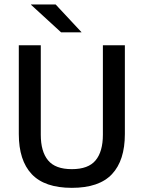

<svg xmlns="http://www.w3.org/2000/svg" viewBox="-20 -846 657 878"><path d="M308.5 13Q184 13 125 -49.8Q66 -112.5 66 -233V-639H166.5V-230Q166.5 -153 199.8 -112.8Q233 -72.5 308.5 -72.5Q384 -72.5 417.2 -112.8Q450.5 -153 450.5 -230V-639H551V-233Q551 -112.5 492.2 -49.8Q433.5 13 308.5 13ZM234.5 -825.5 352.5 -699V-698H259.5L122 -824V-825.5Z"/></svg>

Font: Anek Gujarati Medium Medium
Style: Regular
Weight: 500
Version: Version 1.003